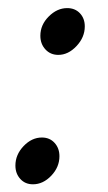

<svg xmlns="http://www.w3.org/2000/svg" viewBox="-20 -448 270 481"><path d="M81.1 -358.4Q81.1 -385.7 102.1 -406.7Q123 -427.7 148.4 -427.7Q168 -427.7 180.2 -414.8Q192.4 -401.9 192.4 -381.8Q192.4 -354.5 171.6 -332.5Q150.9 -310.5 126 -310.5Q106.4 -310.5 93.8 -324.2Q81.1 -337.9 81.1 -358.4ZM18.6 -33.2Q18.6 -60.5 39.1 -82Q59.6 -103.5 85 -103.5Q104.5 -103.5 116.7 -90.1Q128.9 -76.7 128.9 -56.6Q128.9 -29.3 108.4 -7.8Q87.9 13.7 62.5 13.7Q43 13.7 30.8 0.2Q18.6 -13.2 18.6 -33.2Z"/></svg>

Font: Crimson
Style: Italic
Weight: 400
Italic angle: -11°
Version: Version 0.8